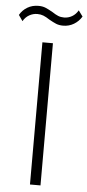

<svg xmlns="http://www.w3.org/2000/svg" viewBox="-69 -948 447 982"><g transform="rotate(5 154.5 -457.0)"><path d="M124 -730H178V0H124ZM149 -849Q131 -861 117 -866.5Q103 -872 86 -872Q64 -872 44.5 -861Q25 -850 13 -829L-8 -859Q6 -884 31 -899Q56 -914 88 -914Q109 -914 124.5 -907.5Q140 -901 161 -889Q179 -877 192.5 -871.5Q206 -866 223 -866Q245 -866 264 -877Q283 -888 295 -909L317 -879Q302 -854 277 -839Q252 -824 222 -824Q201 -824 185.5 -830.5Q170 -837 149 -849Z"/></g></svg>

Font: Sora-SIA ExtraLight
Style: Regular
Weight: 200
Designer: Jonathan Barnbrook, Julián Moncada
Foundry: Barnbrook Fonts
Version: Version 2.000